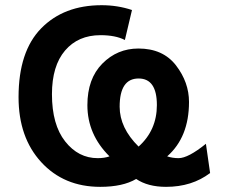

<svg xmlns="http://www.w3.org/2000/svg" viewBox="-20 -706 868 738"><path d="M512.7 -142.6Q583 -205.6 583 -302.2Q583 -404.3 512.7 -404.3Q439.9 -404.3 439.9 -295.9Q439.9 -214.4 512.7 -142.6ZM618.2 12.2Q548.3 12.2 503.4 -18.1Q452.1 12.2 365.2 12.2Q225.6 12.2 138.4 -82.8Q51.3 -177.7 51.3 -332.5Q51.3 -508.3 138.4 -597.2Q225.6 -686 370.6 -686Q432.1 -686 487.3 -667.5L460 -552.2Q424.3 -570.8 366.2 -570.8Q280.3 -570.8 230 -511.7Q179.7 -452.6 179.7 -343.8Q179.7 -226.6 230.5 -162.4Q281.2 -98.1 355.5 -98.1Q381.8 -98.1 400.9 -105Q315.9 -189 315.9 -301.8Q315.9 -403.3 373.3 -461.4Q430.7 -519.5 512.2 -519.5Q606.4 -519.5 656.5 -454.6Q706.5 -389.6 706.5 -314Q706.5 -178.7 622.6 -105Q643.1 -98.1 666.5 -98.1Q703.1 -98.1 771.5 -153.3L787.6 -41Q717.8 12.2 618.2 12.2Z"/></svg>

Font: Cadman
Style: Bold
Weight: 700
Designer: Paul James MIller
Foundry: High-Logic / Made with FontCreator
Version: Version 2.114;March 28, 2021;FontCreator 13.0.0.2683 64-bit